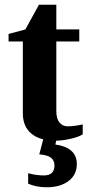

<svg xmlns="http://www.w3.org/2000/svg" viewBox="-20 -583 373 809"><path d="M213.9 9.8Q147.9 9.8 112.1 -20Q76.2 -49.8 76.2 -106V-408.2H16.1V-439.9L86.9 -459L144 -563H217.3V-459H314V-408.2H217.3V-114.7Q217.3 -83 230.5 -66.9Q243.7 -50.8 265.1 -50.8Q291 -50.8 328.6 -58.6V-17.1Q314 -6.8 278.6 1.5Q243.2 9.8 213.9 9.8ZM176.8 206.1Q132.8 206.1 98.6 190.9V147Q133.8 156.2 164.6 156.2Q209.5 156.2 209.5 114.3Q209.5 92.8 194.3 81.3Q179.2 69.8 145.5 67.4L170.4 -27.8H224.6L213.4 25.9Q303.7 39.1 303.7 107.9Q303.7 153.8 268.6 179.9Q233.4 206.1 176.8 206.1Z"/></svg>

Font: Liberation Serif
Style: Bold
Weight: 700
Designer: Steve Matteson
Foundry: Ascender Corporation
Version: Version 2.1.5